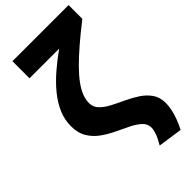

<svg xmlns="http://www.w3.org/2000/svg" viewBox="-288 -789 1081 1081"><g transform="rotate(-45 253.0 -248.5)"><path d="M454.5 223 309 202Q329.5 167.5 338.8 142Q348 116.5 348 98.5Q348 68 325.2 46.8Q302.5 25.5 266.5 7.8Q230.5 -10 190.2 -29Q150 -48 114 -73.5Q78 -99 55.2 -136.5Q32.5 -174 32.5 -228.5Q32.5 -280.5 53.5 -328.8Q74.5 -377 111 -421.2Q147.5 -465.5 194.8 -506.2Q242 -547 294.5 -584H58.5V-720H505.5V-610.5Q440 -559.5 389.5 -516Q339 -472.5 302.5 -435.5Q266 -398.5 242.5 -366.2Q219 -334 207.8 -304.8Q196.5 -275.5 196.5 -248Q196.5 -216 218.8 -193.2Q241 -170.5 276 -152.2Q311 -134 350 -116Q389 -98 424 -75Q459 -52 481 -20.5Q503 11 503 57Q503 80 497.5 107Q492 134 481 163.5Q470 193 454.5 223Z"/></g></svg>

Font: Geologica Cursive
Style: Bold
Weight: 700
Designer: Sindre Bremnes, Frode Helland
Foundry: Monokrom Skriftforlag AS
Version: Version 1.010;gftools[0.9.28]